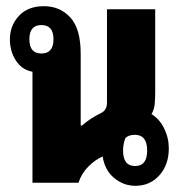

<svg xmlns="http://www.w3.org/2000/svg" viewBox="-20 -591 593 621"><path d="M418 10Q380 10 349.5 -15Q319 -40 312 -85Q287 -74 265 -51.5Q243 -29 234 0H85V-359Q51 -365 31.5 -395Q12 -425 12 -464Q12 -508 41 -539.5Q70 -571 122 -571Q174 -571 207.5 -534.5Q241 -498 241 -417V-185H245Q273 -209 306 -225Q326 -234 326 -259V-561H482V-292Q482 -274 480.5 -255.5Q479 -237 470 -222Q496 -206 511 -175.5Q526 -145 526 -111Q526 -58 495.5 -24Q465 10 418 10ZM114 -418Q153 -418 153 -464Q153 -510 114 -510Q75 -510 75 -464Q75 -418 114 -418ZM417 -54Q456 -54 456 -104Q456 -155 416 -155Q397 -155 386 -145Q378 -126 378 -104Q378 -54 417 -54Z"/></svg>

Font: Noto Sans Thai Looped ExtraCondensed Black
Style: Regular
Weight: 900
Width: 2
Designer: Sasikarn Vongin, Ben Mitchell
Foundry: The Fontpad Ltd
Version: Version 1.001; ttfautohint (v1.8.4.7-5d5b)